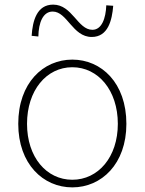

<svg xmlns="http://www.w3.org/2000/svg" viewBox="-20 -798 626 831"><path d="M293 13C419 13 527 -88 527 -262C527 -439 419 -540 293 -540C167 -540 59 -439 59 -262C59 -88 167 13 293 13ZM293 -20C181 -20 97 -118 97 -262C97 -407 181 -507 293 -507C405 -507 490 -407 490 -262C490 -118 405 -20 293 -20ZM377 -638C448 -638 465 -711 470 -773L440 -775C438 -718 420 -669 380 -669C316 -669 293 -778 210 -778C139 -778 121 -707 117 -643L146 -640C147 -700 166 -748 208 -748C271 -748 294 -638 377 -638Z"/></svg>

Font: Kinto Sans Thin
Style: Regular
Weight: 100
Designer: Authors: Ryoko NISHIZUKA  (kana & ideographs); Paul D. Hunt (Latin, Greek & Cyrillic); Wenlong ZHANG  (bopomofo); Sandol
Foundry: Adobe Systems Incorporated, ookami Inc.
Version: Version 0.001